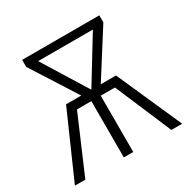

<svg xmlns="http://www.w3.org/2000/svg" viewBox="-155 -829 959 972"><g transform="rotate(-30 324.5 -342.5)"><path d="M638 0H575L435 -329H352V0H297V-329H213L72 0H11L178 -379H267L98 -644V-685H549V-644L381 -379H470ZM326 -379 485 -639H165Z"/></g></svg>

Font: Fira Sans Condensed Light
Style: Regular
Weight: 300
Width: 3
Designer: bBox Type GmbH & Carrois Corporate GbR & Edenspiekermann AG
Foundry: bBox Type GmbH & Carrois Corporate GbR & Edenspiekermann AG
Version: Version 4.301